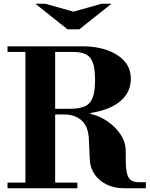

<svg xmlns="http://www.w3.org/2000/svg" viewBox="-20 -1000 795 1020"><path d="M267 -392V-422H350Q398 -422 428 -434Q458 -446 471.5 -479.2Q485 -512.3 485 -575Q485 -638.5 472 -670.2Q459 -702 433.5 -713Q408 -724 370 -724H20V-754H420Q492 -754 549.6 -733.5Q607.2 -713 641.1 -675Q675 -637 675 -582Q675 -521 636 -478.5Q597 -436 524.5 -414Q452 -392 350 -392ZM20 0V-30H391V0ZM115 -15V-754H273V-15ZM638 0Q588.2 0 548.1 -19Q508 -38 483.6 -72.5Q459.1 -107 457 -153L452 -262Q449 -329 413 -360.5Q376.9 -392 321 -392L397 -398H464V-394Q509 -384 551.5 -355Q594 -326 621 -285Q648 -244 648 -196V-151Q648 -82 663 -57Q678 -32 717 -32H755V0ZM339 -844 168 -980H221L370 -938L519 -980H572L401 -844Z"/></svg>

Font: Libre Bodoni
Style: Regular
Weight: 400
Designer: Pablo Impallari, Rodrigo Fuenzalida
Foundry: Impallari Type
Version: Version 2.005;gftools[0.9.23]